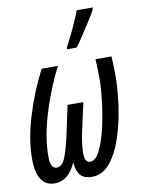

<svg xmlns="http://www.w3.org/2000/svg" viewBox="-88 -840 668 910"><g transform="rotate(-10 246.0 -385.0)"><path d="M315 -606Q328 -623 349.5 -655.5Q371 -688 391.5 -720.5Q412 -753 421 -770L423 -780H346Q335 -751 311 -698.5Q287 -646 270 -617L268 -606ZM205 -74Q205 -39 222 -14.5Q239 10 281 10Q333 10 369.5 -36Q406 -82 429 -153.5Q452 -225 462.5 -303.5Q473 -382 473 -446Q473 -475 472 -497.5Q471 -520 470 -536H393Q394 -517 395 -494.5Q396 -472 396 -446Q396 -400 388.5 -335Q381 -270 366.5 -207.5Q352 -145 331.5 -103.5Q311 -62 284 -62Q258 -62 258 -107Q258 -127 261.5 -155Q265 -183 274 -223L301 -346H225L199 -223Q181 -140 165.5 -101Q150 -62 123 -62Q93 -62 93 -122Q93 -214 127.5 -326Q162 -438 212 -536H134Q85 -443 50 -330.5Q15 -218 15 -123Q15 10 102 10Q168 10 205 -74Z"/></g></svg>

Font: Noto Sans Display Condensed
Style: Italic
Weight: 400
Width: 3
Designer: Monotype Design team
Foundry: Monotype Imaging Inc.
Version: 1.000